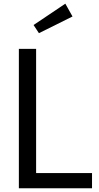

<svg xmlns="http://www.w3.org/2000/svg" viewBox="-20 -1013 533 1033"><path d="M475.1 0H81.5V-750H174.3V-82H475.1ZM160.6 -878.4 331.5 -993.2 370.1 -924.3 189.5 -834.5Z"/></svg>

Font: Spartan MB Med
Style: Regular
Weight: 500
Designer: Matt Bailey, Mirko Velimirovic
Foundry: Matt Bailey
Version: Version 1.005